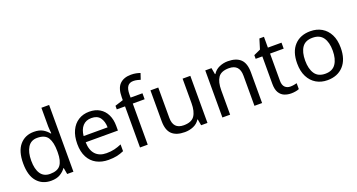

<svg xmlns="http://www.w3.org/2000/svg" viewBox="-46 -1404 3817 2054"><g transform="rotate(-20 1862.5 -377.5)"><path d="M275 10Q175 10 115 -59.5Q55 -129 55 -267Q55 -405 115.5 -475.5Q176 -546 276 -546Q338 -546 377.5 -523Q417 -500 442 -467H448Q447 -480 444.5 -505.5Q442 -531 442 -546V-760H530V0H459L446 -72H442Q418 -38 378 -14Q338 10 275 10ZM289 -63Q374 -63 408.5 -109.5Q443 -156 443 -250V-266Q443 -366 410 -419.5Q377 -473 288 -473Q217 -473 181.5 -416.5Q146 -360 146 -265Q146 -169 181.5 -116Q217 -63 289 -63Z M907 -546Q976 -546 1025.5 -516Q1075 -486 1101.5 -431.5Q1128 -377 1128 -304V-251H761Q763 -160 807.5 -112.5Q852 -65 932 -65Q983 -65 1022.5 -74.5Q1062 -84 1104 -102V-25Q1063 -7 1023 1.5Q983 10 928 10Q852 10 793.5 -21Q735 -52 702.5 -113.5Q670 -175 670 -264Q670 -352 699.5 -415Q729 -478 782.5 -512Q836 -546 907 -546ZM906 -474Q843 -474 806.5 -433.5Q770 -393 763 -321H1036Q1035 -389 1004 -431.5Q973 -474 906 -474Z M1511 -468H1376V0H1288V-468H1194V-509L1288 -539V-570Q1288 -674 1334 -719.5Q1380 -765 1462 -765Q1494 -765 1520.5 -759.5Q1547 -754 1566 -747L1543 -678Q1527 -683 1506 -688Q1485 -693 1463 -693Q1419 -693 1397.5 -663.5Q1376 -634 1376 -571V-536H1511Z M2056 -536V0H1984L1971 -71H1967Q1941 -29 1895 -9.5Q1849 10 1797 10Q1700 10 1651 -36.5Q1602 -83 1602 -185V-536H1691V-191Q1691 -63 1810 -63Q1899 -63 1933.5 -113Q1968 -163 1968 -257V-536Z M2484 -546Q2580 -546 2629 -499.5Q2678 -453 2678 -349V0H2591V-343Q2591 -472 2471 -472Q2382 -472 2348 -422Q2314 -372 2314 -278V0H2226V-536H2297L2310 -463H2315Q2341 -505 2387 -525.5Q2433 -546 2484 -546Z M3023 -62Q3043 -62 3064 -65.5Q3085 -69 3098 -73V-6Q3084 1 3058 5.5Q3032 10 3008 10Q2966 10 2930.5 -4.5Q2895 -19 2873 -55Q2851 -91 2851 -156V-468H2775V-510L2852 -545L2887 -659H2939V-536H3094V-468H2939V-158Q2939 -109 2962.5 -85.5Q2986 -62 3023 -62Z M3671 -269Q3671 -136 3603.5 -63Q3536 10 3421 10Q3350 10 3294.5 -22.5Q3239 -55 3207 -117.5Q3175 -180 3175 -269Q3175 -402 3242 -474Q3309 -546 3424 -546Q3497 -546 3552.5 -513.5Q3608 -481 3639.5 -419.5Q3671 -358 3671 -269ZM3266 -269Q3266 -174 3303.5 -118.5Q3341 -63 3423 -63Q3504 -63 3542 -118.5Q3580 -174 3580 -269Q3580 -364 3542 -418Q3504 -472 3422 -472Q3340 -472 3303 -418Q3266 -364 3266 -269Z"/></g></svg>

Font: Noto Sans Old Hungarian
Style: Regular
Weight: 400
Designer: Monotype Design Team
Foundry: Monotype Imaging Inc.
Version: Version 2.005; ttfautohint (v1.8.4.7-5d5b)